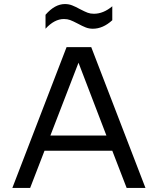

<svg xmlns="http://www.w3.org/2000/svg" viewBox="-20 -929 780 949"><path d="M535 -184H200L129 0H41L309 -696H431L699 0H606ZM506 -259 368 -619 229 -259ZM365 -812Q340 -825 326.5 -830Q313 -835 296 -835Q249 -835 205 -787V-856Q251 -909 301 -909Q320 -909 336.5 -902.5Q353 -896 375 -884Q400 -871 413.5 -866Q427 -861 444 -861Q491 -861 535 -898V-829Q489 -787 439 -787Q420 -787 403.5 -793.5Q387 -800 365 -812Z"/></svg>

Font: Amiko
Style: Regular
Weight: 400
Designer: Pablo Impallari, Rodrigo Fuenzalida, Andres Torresi
Foundry: Impallari Type
Version: Version 1.001; ttfautohint (v1.3)